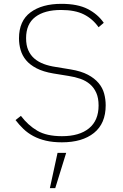

<svg xmlns="http://www.w3.org/2000/svg" viewBox="-20 -730 640 1001"><path d="M303 12Q256 12 219.5 3.5Q183 -5 154 -20.5Q125 -36 102.5 -57.5Q80 -79 61 -104L89 -126Q126 -77 174.5 -48.5Q223 -20 303 -20Q394 -20 444 -61Q494 -102 494 -180Q494 -219 482 -246Q470 -273 449 -291Q428 -309 399.5 -319Q371 -329 338 -334L258 -347Q205 -356 170.5 -374Q136 -392 116 -416Q96 -440 87.5 -469.5Q79 -499 79 -530Q79 -621 139 -665.5Q199 -710 300 -710Q385 -710 437.5 -683Q490 -656 521 -611L494 -588Q463 -632 417 -655Q371 -678 298 -678Q212 -678 164 -641.5Q116 -605 116 -531Q116 -494 127.5 -468Q139 -442 159.5 -424.5Q180 -407 208 -396.5Q236 -386 270 -381L349 -368Q403 -359 438 -340.5Q473 -322 494 -297Q515 -272 523 -242Q531 -212 531 -181Q531 -86 470 -37Q409 12 303 12ZM280 67H325L268 251H240Z"/></svg>

Font: IBM Plex Mono ExtLt
Style: Regular
Weight: 200
Monospace: yes
Designer: Mike Abbink, Paul van der Laan, Pieter van Rosmalen
Foundry: Bold Monday
Version: Version 2.3